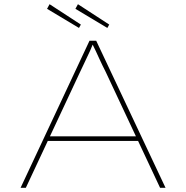

<svg xmlns="http://www.w3.org/2000/svg" viewBox="-20 -894 885 914"><path d="M78 0 406 -700H438L768 0H742L483 -552Q476 -565 468.5 -581Q461 -597 452.5 -615Q444 -633 436 -651Q428 -669 419 -686H423Q417 -670 409 -652.5Q401 -635 392 -616.5Q383 -598 375.5 -581.5Q368 -565 361 -551L103 0ZM196 -223 206 -245H642L652 -223ZM491 -761 339 -852 351 -874 500 -777ZM356 -761 204 -852 216 -874 365 -777Z"/></svg>

Font: Lexend Tera Thin
Style: Regular
Weight: 250
Version: Version 1.007